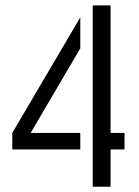

<svg xmlns="http://www.w3.org/2000/svg" viewBox="-20 -705 526 725"><path d="M26.4 -140.6V-203.1L283.2 -639.6V-522.5L95.7 -203.1H283.2V-140.6ZM330.1 0V-684.6H397.5V-203.1H450.2V-140.6H397.5V0Z"/></svg>

Font: Post No Bills Colombo Medium
Style: Regular
Weight: 500
Designer: Kosala Senevirathne, Siva Puranthara, Lasantha Premarathna, Tharique Azeez
Foundry: Mooniak
Version: Version 1.220 ; ttfautohint (v1.6)